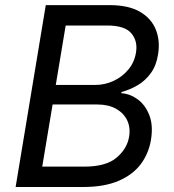

<svg xmlns="http://www.w3.org/2000/svg" viewBox="-20 -748 694 768"><path d="M42.5 0 163.1 -727.5H418Q494.1 -727.5 539.8 -700.9Q585.4 -674.3 603.3 -629.6Q621.1 -585 612.3 -530.8Q605.5 -486.3 583.7 -456.1Q562 -425.8 531.2 -407.5Q500.5 -389.2 465.8 -379.9V-375Q500 -373 530.5 -350.8Q561 -328.6 577.1 -287.8Q593.3 -247.1 584 -189.5Q575.2 -134.8 543.5 -92Q511.7 -49.3 454.6 -24.7Q397.5 0 312 0ZM148.9 -81.5H317.4Q403.8 -81.5 446.3 -117.4Q488.8 -153.3 496.6 -202.1Q502.4 -238.3 488.5 -267.1Q474.6 -295.9 444.1 -313Q413.6 -330.1 368.7 -330.1H190.4ZM203.1 -408.2H360.8Q399.4 -408.2 434.1 -424.3Q468.8 -440.4 493.2 -469.5Q517.6 -498.5 523.9 -537.6Q531.7 -583 505.6 -614.5Q479.5 -646 408.2 -646H242.7Z"/></svg>

Font: Adwaita Sans
Style: Italic
Weight: 400
Italic angle: -9.39999°
Designer: Rasmus Andersson
Foundry: rsms
Version: Version 4.001;git-9221beed3